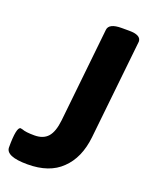

<svg xmlns="http://www.w3.org/2000/svg" viewBox="-152 -772 657 850"><g transform="rotate(20 176.0 -347.0)"><path d="M306 -702Q363 -702 363 -671L313 -202Q302 -102 244 -47Q188 8 85 8Q-17 8 -17 -35Q-17 -132 3 -132Q2 -132 12 -130Q29 -123 70 -123Q112 -123 133.5 -147.5Q155 -172 161 -227L208 -670Q211 -702 271 -702Z"/></g></svg>

Font: AsCom
Style: Bold Italic
Weight: 700
Italic angle: -48°
Designer: AsCom
Foundry: AsCom
Version: Version 1.001